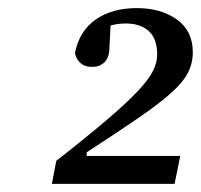

<svg xmlns="http://www.w3.org/2000/svg" viewBox="-20 -880 496 474"><path d="M108 -426 119 -483Q197 -544 246 -586Q295 -628 321.5 -656.5Q348 -685 358 -705.5Q368 -726 368 -745Q368 -785 347 -803.5Q326 -822 291 -822Q270 -822 253 -817L250 -759Q249 -735 236 -724.5Q223 -714 206 -715Q189 -715 178.5 -724.5Q168 -734 165 -749Q176 -804 216.5 -832Q257 -860 318 -860Q377 -860 416.5 -832Q456 -804 456 -751Q456 -724 444 -700.5Q432 -677 402.5 -650.5Q373 -624 322 -589Q271 -554 194 -504V-495H425L411 -426Z"/></svg>

Font: Source Serif 4 Caption
Style: Italic
Weight: 400
Italic angle: -12°
Designer: Frank Grießhammer
Foundry: Adobe Systems Incorporated
Version: Version 4.004;hotconv 1.0.117;makeotfexe 2.5.65602